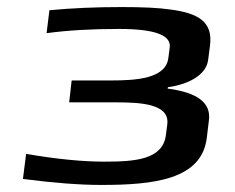

<svg xmlns="http://www.w3.org/2000/svg" viewBox="-20 -514 666 544"><path d="M570 -346 575 -385C584 -454 539 -477 463 -487C429 -492 384 -494 324 -494C251 -494 183 -491 120 -485L112 -420C171 -428 238 -432 317 -432C417 -432 465 -415 461 -380L457 -350C450 -291 366 -286 293 -286H183L176 -224H307C379 -224 461 -220 454 -162L450 -131C441 -61 361 -56 275 -56C215 -56 141 -63 54 -78L45 -7C130 4 204 10 267 10C416 10 552 -5 566 -124L572 -174C578 -223 539 -252 455 -263L456 -267C509 -274 565 -299 570 -346Z"/></svg>

Font: Gamestation Extended
Style: Italic
Weight: 400
Width: 7
Designer: Jonas Hecksher
Foundry: Jonas Hecksher, Playtypeª, e-types AS
Version: Version 1.003